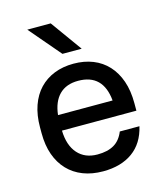

<svg xmlns="http://www.w3.org/2000/svg" viewBox="-109 -797 758 887"><g transform="rotate(-15 270.0 -353.5)"><path d="M275 8Q222 8 179.5 -8.5Q137 -25 107 -56.5Q77 -88 61 -133Q45 -178 45 -236V-264Q45 -322 61 -367.5Q77 -413 106.5 -444Q136 -475 177.5 -491.5Q219 -508 270 -508Q321 -508 362.5 -491.5Q404 -475 433.5 -443Q463 -411 479 -365Q495 -319 495 -259V-223H139Q141 -152 175.5 -113Q210 -74 270 -74Q318 -74 349 -92Q380 -110 396 -150H490Q472 -72 416.5 -32Q361 8 275 8ZM270 -426Q213 -426 180 -393Q147 -360 140 -297H401Q389 -426 270 -426ZM105 -715H217L325 -565H233Z"/></g></svg>

Font: PT Root UI Medium
Style: Regular
Weight: 500
Designer: Vitaly Kuzmin
Foundry: ParaType Ltd.
Version: Version 2.001G